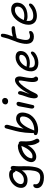

<svg xmlns="http://www.w3.org/2000/svg" viewBox="1658 -2494 1022 4377"><g transform="rotate(-90 2168.5 -305.0)"><path d="M314.9 186Q276.9 186 244.1 181.2Q211.4 176.3 187 167.7Q162.6 159.2 142.3 147.7Q122.1 136.2 109.1 122.3Q96.2 108.4 86.4 93.3Q76.7 78.1 73.2 62.7Q69.8 47.4 68.4 32Q66.9 16.6 70.8 2.9Q75.2 -22.5 92.8 -39.8Q110.4 -57.1 131.8 -57.1Q163.1 -57.1 158.2 -22Q147 33.7 191.2 67.4Q235.4 101.1 318.8 101.1Q383.3 101.1 416.5 68.1Q449.7 35.2 462.9 -32.2Q471.2 -73.7 474.6 -116.5Q478 -159.2 477.5 -185.1Q477.1 -210.9 474.9 -255.1Q472.7 -299.3 472.2 -317.9Q432.6 -252.9 376.2 -220.5Q319.8 -188 252.9 -188Q154.8 -188 108.4 -238.8Q62 -289.6 79.1 -377.9Q91.8 -440.4 137.5 -493.7Q183.1 -546.9 246.6 -577.4Q310.1 -607.9 375 -607.9Q469.7 -607.9 491.2 -551.8Q502.4 -571.8 529.8 -571.8Q556.6 -571.8 567.4 -549.6Q578.1 -527.3 574.2 -495.1Q566.9 -437 566.7 -373.5Q566.4 -310.1 568.6 -264.2Q570.8 -218.3 566.2 -149.9Q561.5 -81.5 546.9 -8.8Q528.3 87.9 469.7 137Q411.1 186 314.9 186ZM164.1 -367.2Q145 -271 257.8 -271Q325.7 -271 380.9 -318.6Q436 -366.2 466.8 -464.8Q462.9 -462.9 460 -462.9Q449.7 -462.9 443.8 -469Q438 -475.1 434.3 -483.9Q430.7 -492.7 425 -501.7Q419.4 -510.7 406.2 -516.8Q393.1 -522.9 372.1 -522.9Q301.8 -522.9 239.5 -475.3Q177.2 -427.7 164.1 -367.2Z M785.6 11.2Q718.3 11.2 685.5 -30.5Q652.8 -72.3 664.6 -133.8Q674.8 -185.5 709.2 -235.4Q743.7 -285.2 792.7 -323.2Q841.8 -361.3 904.8 -384.8Q967.8 -408.2 1031.7 -408.2Q1066.4 -408.2 1074.7 -388.2Q1078.6 -390.1 1088.9 -390.1Q1112.8 -390.1 1126 -371.8Q1139.2 -353.5 1136.7 -323.2Q1129.9 -205.6 1138.9 -136.5Q1147.9 -67.4 1189 4.9Q1197.8 22 1195.1 39.3Q1192.4 56.6 1177.5 69.8Q1162.6 83 1142.6 83Q1128.4 83 1120.6 77.1Q1112.8 71.3 1106 59.1Q1084.5 20.5 1073.2 -5.6Q1062 -31.7 1053 -78.9Q1043.9 -126 1045.9 -183.1Q992.2 -84 922.4 -36.4Q852.5 11.2 785.6 11.2ZM751 -117.2Q747.6 -93.8 748.5 -84Q763.7 -74.2 795.9 -74.2Q859.4 -74.2 922.1 -140.1Q984.9 -206.1 1031.7 -328.1Q916.5 -313.5 841.6 -253.9Q766.6 -194.3 751 -117.2Z M1397 53.2Q1372.6 53.2 1350.8 49.6Q1329.1 45.9 1311 38.3Q1293 30.8 1283.9 18.1Q1274.9 5.4 1277.8 -11.2Q1285.2 -44.9 1320.8 -44.9H1327.6Q1323.7 -58.1 1323.7 -83Q1325.2 -159.7 1333.3 -238.8Q1341.3 -317.9 1352.1 -369.1Q1369.1 -455.6 1394.8 -544.7Q1420.4 -633.8 1426.8 -665Q1429.7 -685.1 1441.4 -698.5Q1453.1 -711.9 1470.7 -711.9Q1494.1 -711.9 1505.9 -691.4Q1517.6 -670.9 1510.7 -634.8Q1504.9 -606.9 1480.5 -523.9Q1456.1 -440.9 1439.9 -358.9Q1435.5 -340.3 1424.8 -275.9Q1472.2 -360.8 1533.4 -404.5Q1594.7 -448.2 1649.9 -448.2Q1730.5 -448.2 1768.1 -395Q1805.7 -341.8 1784.7 -236.8Q1771.5 -170.4 1732.9 -114.7Q1694.3 -59.1 1641.1 -22.9Q1587.9 13.2 1524.7 33.2Q1461.4 53.2 1397 53.2ZM1389.6 -50.8Q1383.8 -39.1 1380.9 -35.2Q1383.8 -34.2 1392.1 -34.2Q1445.3 -34.2 1495.1 -48.1Q1544.9 -62 1586.9 -88.1Q1628.9 -114.3 1658.7 -156Q1688.5 -197.8 1698.7 -250Q1720.2 -360.8 1637.7 -360.8Q1508.3 -360.8 1389.6 -50.8Z M2049.8 -629.9Q2013.2 -629.9 1992.7 -651.9Q1972.2 -673.8 1979 -706.1Q1983.9 -732.9 2005.9 -750Q2027.8 -767.1 2056.6 -767.1Q2094.2 -767.1 2112.3 -742.4Q2130.4 -717.8 2124 -686Q2119.6 -664.1 2100.3 -647Q2081.1 -629.9 2049.8 -629.9ZM1924.8 -34.2Q1901.4 -34.2 1889.6 -55.9Q1877.9 -77.6 1883.8 -106.9Q1900.4 -192.4 1914.8 -272.9Q1929.2 -353.5 1935.1 -382.8Q1940.4 -408.2 1956.1 -423.6Q1971.7 -439 1993.7 -439Q2015.6 -439 2027.6 -423.1Q2039.6 -407.2 2034.7 -378.9Q2028.3 -347.2 1998.5 -219.7Q1968.8 -92.3 1963.9 -70.8Q1957.5 -34.2 1924.8 -34.2Z M2556.6 53.2Q2504.9 53.2 2491.7 -19.8Q2478.5 -92.8 2507.8 -243.2Q2530.3 -355 2517.6 -386.2Q2514.6 -387.2 2507.8 -387.2Q2483.4 -387.2 2436.8 -337.9Q2390.1 -288.6 2335.9 -203.9Q2281.7 -119.1 2239.7 -26.9Q2221.2 13.7 2204.8 30.3Q2188.5 46.9 2167.5 46.9Q2131.3 46.9 2120.4 1.5Q2109.4 -43.9 2124.5 -113.8Q2135.7 -170.9 2162.1 -239.7Q2188.5 -308.6 2200.7 -369.1Q2203.6 -385.3 2214.4 -395Q2225.1 -404.8 2240.7 -404.8Q2261.2 -404.8 2273.4 -385.7Q2285.6 -366.7 2277.8 -331.1Q2271 -297.4 2248.5 -239.5Q2226.1 -181.6 2215.8 -141.1Q2293.5 -298.3 2378.4 -386.2Q2463.4 -474.1 2532.7 -474.1Q2581.1 -474.1 2602.1 -430.4Q2623 -386.7 2609.4 -318.8Q2596.7 -252.9 2590.1 -211.2Q2583.5 -169.4 2580.6 -128.4Q2577.6 -87.4 2582.8 -62.5Q2587.9 -37.6 2601.6 -23.9Q2614.7 -9.3 2610.8 12.2Q2607.4 29.3 2593.5 41.3Q2579.6 53.2 2556.6 53.2Z M2928.2 59.1Q2879.4 59.1 2842 47.6Q2804.7 36.1 2781.7 15.1Q2758.8 -5.9 2745.6 -35.2Q2732.4 -64.5 2731.7 -99.9Q2731 -135.3 2738.3 -175.8Q2748.5 -226.6 2777.1 -277.1Q2805.7 -327.6 2846.2 -368.4Q2886.7 -409.2 2940.7 -434.6Q2994.6 -460 3050.3 -460Q3131.3 -460 3168.2 -420.7Q3205.1 -381.3 3190.4 -306.2Q3180.2 -252.4 3140.1 -212.9Q3100.1 -173.3 3042.7 -154.1Q2985.4 -134.8 2917.5 -134.8Q2846.2 -134.8 2821.3 -154.8Q2809.6 -95.2 2833.3 -58.1Q2856.9 -21 2922.4 -21Q2961.9 -21 2996.6 -30.3Q3031.2 -39.6 3054.4 -53Q3077.6 -66.4 3096.2 -79.8Q3114.7 -93.3 3129.2 -102.5Q3143.6 -111.8 3153.3 -111.8Q3170.4 -111.8 3178 -99.1Q3185.5 -86.4 3181.2 -65.9Q3175.3 -39.1 3138.7 -10.3Q3102.1 18.6 3043.9 38.8Q2985.8 59.1 2928.2 59.1ZM2839.4 -210Q2843.8 -210 2866.7 -206.5Q2889.6 -203.1 2914.1 -203.1Q2990.2 -203.1 3043 -233.6Q3095.7 -264.2 3105.5 -314Q3112.3 -345.7 3098.4 -360.8Q3084.5 -376 3045.4 -376Q2981 -376 2923.8 -328.9Q2866.7 -281.7 2837.4 -210Z M3522.9 -43Q3467.8 -43 3430.9 -62.7Q3394 -82.5 3377.2 -118.2Q3360.4 -153.8 3357.7 -203.4Q3355 -252.9 3368.2 -312Q3379.9 -371.1 3398.9 -425.5Q3418 -480 3440.9 -535.9Q3463.9 -591.8 3475.1 -627Q3486.3 -665 3497.6 -709.5Q3508.8 -753.9 3511.2 -762.2Q3520 -795.9 3554.2 -795.9Q3585.4 -795.9 3588.4 -757.1Q3591.3 -718.3 3567.9 -640.1Q3551.3 -589.4 3525.9 -523.9Q3624.5 -551.8 3707 -551.8Q3734.4 -551.8 3750 -537.6Q3765.6 -523.4 3761.2 -503.9Q3757.3 -476.1 3719.2 -473.1Q3593.8 -463.4 3490.2 -432.1Q3469.7 -375.5 3456.1 -308.1Q3436.5 -212.4 3456.3 -172.1Q3476.1 -131.8 3533.2 -131.8Q3564.5 -131.8 3588.9 -141.8Q3613.3 -151.9 3624 -151.9Q3656.7 -151.9 3648.9 -111.8Q3643.6 -82.5 3609.1 -62.7Q3574.7 -43 3522.9 -43Z M3995.6 25.9Q3947.3 25.9 3909.2 12.7Q3871.1 -0.5 3847.2 -24.2Q3823.2 -47.9 3809.1 -80.6Q3794.9 -113.3 3793.7 -152.1Q3792.5 -190.9 3800.3 -234.9Q3812.5 -294.4 3843.8 -352.5Q3875 -410.6 3918.9 -457.3Q3962.9 -503.9 4021.2 -532.5Q4079.6 -561 4140.6 -561Q4225.6 -561 4267.3 -512.2Q4309.1 -463.4 4291.5 -377Q4279.3 -316.4 4235.6 -273.2Q4191.9 -230 4128.4 -209Q4064.9 -188 3987.3 -188Q3912.1 -188 3884.8 -213.9Q3870.1 -142.1 3895.8 -99.6Q3921.4 -57.1 3996.6 -57.1Q4040 -57.1 4077.9 -67.1Q4115.7 -77.1 4140.9 -91.6Q4166 -106 4186 -120.4Q4206.1 -134.8 4222.4 -144.8Q4238.8 -154.8 4250.5 -154.8Q4266.1 -154.8 4272.7 -143.8Q4279.3 -132.8 4275.4 -112.8Q4271 -90.8 4245.6 -66.4Q4220.2 -42 4183.1 -21.5Q4146 -1 4095.7 12.5Q4045.4 25.9 3995.6 25.9ZM3905.8 -271Q3912.6 -271 3939 -266.1Q3965.3 -261.2 3988.8 -261.2Q4080.6 -261.2 4137 -294.2Q4193.4 -327.1 4205.6 -387.2Q4221.2 -476.1 4132.3 -476.1Q4061 -476.1 3996.6 -416.5Q3932.1 -356.9 3900.4 -270Z"/></g></svg>

Font: Shantell Sans Irregular Bouncy
Style: Italic
Weight: 400
Italic angle: -11.31°
Designer: Stephen Nixon, Anya Danilova, Shantell Martin
Foundry: Arrow Type
Version: Version 1.006;[9816181b4]